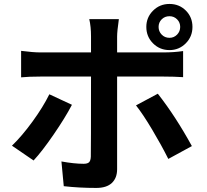

<svg xmlns="http://www.w3.org/2000/svg" viewBox="-20 -885 1040 963"><path d="M830.1 -803.7Q806.6 -803.7 791 -788.1Q775.4 -772.5 775.4 -750Q775.4 -727.5 791 -711.4Q806.6 -695.3 830.1 -695.3Q852.5 -695.3 868.2 -711.4Q883.8 -727.5 883.8 -750Q883.8 -772.5 868.2 -788.1Q852.5 -803.7 830.1 -803.7ZM830.1 -633.8Q781.2 -633.8 747.6 -667.5Q713.9 -701.2 713.9 -750Q713.9 -797.9 747.6 -831.5Q781.2 -865.2 830.1 -865.2Q878.9 -865.2 912.1 -832Q945.3 -798.8 945.3 -750Q945.3 -701.2 911.6 -667.5Q877.9 -633.8 830.1 -633.8ZM227.5 -412.1 340.8 -359.4Q306.6 -293.9 248.5 -209.5Q190.4 -125 148.4 -80.1L40 -154.3Q89.8 -202.1 143.1 -275.4Q196.3 -348.6 227.5 -412.1ZM800.8 -501H567.4V-36.1Q567.4 7.8 541 32.7Q514.6 57.6 462.9 57.6Q376 57.6 299.8 48.8L288.1 -75.2Q352.5 -63.5 399.4 -63.5Q418.9 -63.5 426.8 -71.3Q434.6 -79.1 435.5 -98.6Q436.5 -135.7 436.5 -500V-501H182.6Q124 -501 85.9 -497.1V-629.9Q146.5 -622.1 182.6 -622.1H436.5V-702.1Q436.5 -752 427.7 -789.1H576.2Q567.4 -727.5 567.4 -702.1V-622.1H799.8Q852.5 -622.1 898.4 -628.9V-498Q851.6 -501 800.8 -501ZM662.1 -356.4 771.5 -415Q860.4 -301.8 942.4 -152.3L824.2 -87.9Q790 -156.2 743.2 -234.9Q696.3 -313.5 662.1 -356.4Z"/></svg>

Font: Gen Shin Gothic Monospace Bold
Style: Bold
Weight: 700
Designer: [Source Han Sans]
Ryoko NISHIZUKA  (kana & ideographs); Paul D. Hunt (Latin, Greek & Cyrillic); Wenlong ZHANG  (bopomofo
Version: Version 1.002.20150607